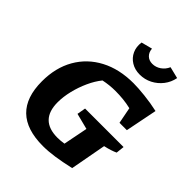

<svg xmlns="http://www.w3.org/2000/svg" viewBox="-248 -1044 1199 1199"><g transform="rotate(45 351.5 -445.0)"><path d="M338 11Q48 11 48 -271Q48 -391 99 -480Q150 -569 243 -618Q336 -667 461 -667Q502 -667 562.5 -660.5Q623 -654 681 -641L639 -430H574L553 -538Q519 -546 485 -549.5Q451 -553 416 -553Q364 -553 312 -542Q282 -505 259 -454.5Q236 -404 223 -350Q210 -296 210 -248Q210 -90 366 -90Q392 -90 423 -95L455 -257L349 -284L359 -341H699L693 -286Q662 -271 609 -259L565 -21Q494 -5 439.5 3Q385 11 338 11ZM450 -732Q407 -732 374.5 -752Q342 -772 326.5 -806Q311 -840 317 -882L390 -901Q392 -871 410.5 -853Q429 -835 458 -835Q489 -835 515 -853Q541 -871 554 -901L631 -882Q623 -839 596.5 -805Q570 -771 532 -751.5Q494 -732 450 -732Z"/></g></svg>

Font: Piazzolla
Style: Bold Italic
Weight: 700
Italic angle: -11.3°
Designer: Juan Pablo del Peral
Foundry: Huerta Tipografica
Version: Version 1.330